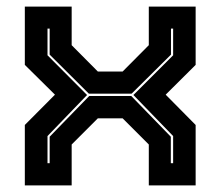

<svg xmlns="http://www.w3.org/2000/svg" viewBox="-20 -560 666 580"><path d="M55 0V-182.5L146 -274L55 -364V-540H196.5V-423.5L275.5 -344H350.5L429.5 -423.5V-540H571V-364L480.5 -274L571 -182.5V0H429.5V-123.5L350.5 -202.5H275.5L196.5 -123.5V0ZM123.5 -67H130V-147L249.5 -270H376.5L496 -147V-67H503V-149L383 -273L503 -393V-473.5H496.5V-395L377.5 -277H248.5L130 -395V-473.5H123.5V-393L243 -273L123.5 -149Z"/></svg>

Font: Tourney Thin ExtraBold
Style: Regular
Weight: 800
Version: Version 1.015